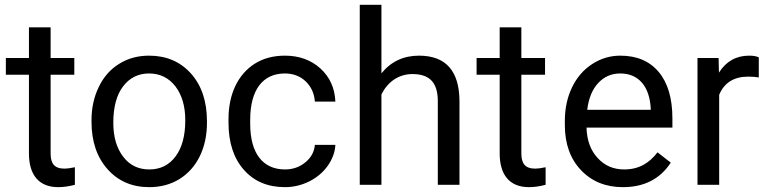

<svg xmlns="http://www.w3.org/2000/svg" viewBox="-20 -770 3196 800"><path d="M100.6 -656.2V-528.3H4.4V-458.5H100.6V-130.9C100.6 -41 142.1 9.8 222.7 9.8C245.1 9.8 268.1 6.3 292 0V-73.2C273.9 -69.3 259.3 -67.4 249 -67.4C206.5 -67.4 190.9 -88.4 190.9 -130.9V-458.5H289.6V-528.3H190.9V-656.2Z M361.3 -262.7C361.3 -180.7 383.8 -114.7 428.2 -64.9C472.7 -15.1 530.3 9.8 602.1 9.8C649.4 9.8 691.9 -1.5 728.5 -24.4C765.1 -47.4 793 -79.1 813 -120.1C832.5 -160.6 842.3 -207 842.3 -258.3V-264.6C842.3 -347.2 820.3 -413.6 775.9 -463.4C731.4 -513.2 672.9 -538.1 601.1 -538.1C554.7 -538.1 513.2 -526.9 477.1 -504.4C440.4 -481.9 412.1 -450.2 392.1 -408.7C371.6 -367.2 361.3 -320.8 361.3 -269ZM452.1 -258.3C452.1 -324.2 465.8 -375 493.2 -410.6C520.5 -446.3 556.6 -463.9 601.1 -463.9C646.5 -463.9 683.1 -445.8 710.9 -410.2C738.3 -374 752 -327.1 752 -269C752 -204.1 738.3 -153.8 711.4 -118.2C684.6 -82 647.9 -64 602.1 -64C556.6 -64 520 -81.5 493.2 -117.2C465.8 -152.8 452.1 -199.7 452.1 -258.3Z M1167.5 -64C1074.2 -64 1022.5 -132.3 1022.5 -253.9V-271C1022.5 -396 1075.2 -463.9 1167 -463.9C1201.2 -463.9 1230 -453.1 1253.4 -431.2C1276.4 -409.2 1289.6 -380.9 1292 -346.7H1377.4C1375 -403.3 1354 -449.2 1314.9 -484.9C1275.4 -520.5 1226.1 -538.1 1167 -538.1C1118.7 -538.1 1077.1 -526.9 1042 -504.9C971.2 -460.4 932.1 -377.4 932.1 -274.4V-259.3C932.1 -175.8 953.6 -110.4 996.1 -62.5C1038.6 -14.2 1095.7 9.8 1167.5 9.8C1203.1 9.8 1237.3 1.5 1269.5 -14.6C1301.3 -30.8 1327.1 -52.7 1346.2 -80.1C1365.2 -107.4 1376 -136.2 1377.4 -166.5H1292C1289.6 -137.2 1275.9 -112.8 1252 -93.3C1228 -73.7 1199.7 -64 1167.5 -64Z M1569.3 -750H1479V0H1569.3V-376.5C1594.2 -427.2 1639.6 -461.4 1698.2 -461.4C1770.5 -461.4 1803.7 -425.8 1804.2 -349.6V0H1894.5V-349.1C1893.6 -475.1 1837.4 -538.1 1725.6 -538.1C1661.6 -538.1 1609.4 -513.7 1569.3 -464.4Z M2062 -656.2V-528.3H1965.8V-458.5H2062V-130.9C2062 -41 2103.5 9.8 2184.1 9.8C2206.5 9.8 2229.5 6.3 2253.4 0V-73.2C2235.4 -69.3 2220.7 -67.4 2210.4 -67.4C2168 -67.4 2152.3 -88.4 2152.3 -130.9V-458.5H2251V-528.3H2152.3V-656.2Z M2575.7 9.8C2664.1 9.8 2730.5 -24.4 2774.9 -92.3L2719.7 -135.3C2686.5 -92.3 2644.5 -64 2580.6 -64C2535.6 -64 2498.5 -80.1 2469.7 -112.3C2440.4 -144 2425.3 -186 2423.8 -238.3H2781.7V-275.9C2781.7 -360.4 2762.7 -424.8 2724.6 -470.2C2686.5 -515.6 2633.3 -538.1 2564.5 -538.1C2522.5 -538.1 2483.4 -526.4 2447.8 -503.4C2411.6 -480 2383.8 -447.8 2363.8 -406.7C2343.8 -365.2 2333.5 -318.4 2333.5 -266.1V-249.5C2333.5 -170.9 2356 -107.9 2400.9 -61C2445.8 -13.7 2503.9 9.8 2575.7 9.8ZM2564.5 -463.9C2640.1 -463.9 2686 -411.1 2691.4 -319.3V-312.5H2426.8C2432.6 -360.4 2447.8 -397.5 2472.7 -424.3C2497.6 -450.7 2527.8 -463.9 2564.5 -463.9Z M3141.6 -531.2C3132.3 -535.6 3119.1 -538.1 3101.6 -538.1C3047.4 -538.1 3005.4 -514.6 2975.6 -467.3L2974.1 -528.3H2886.2V0H2976.6V-375C2997.6 -425.3 3038.1 -450.7 3097.2 -450.7C3113.3 -450.7 3127.9 -449.7 3141.6 -447.3Z"/></svg>

Font: Roboto
Style: Regular
Weight: 400
Designer: Google
Version: Version 2.137; 2017